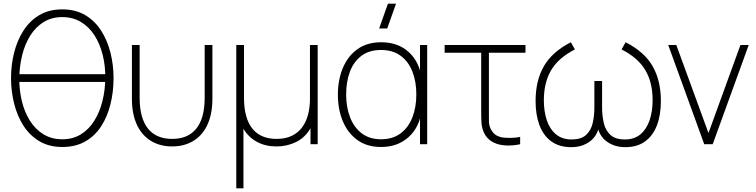

<svg xmlns="http://www.w3.org/2000/svg" viewBox="-20 -785 4115 1045"><path d="M573 -339H64V-381H573ZM319 15Q247 15 194.2 -16.5Q141.5 -48 107.5 -101.2Q73.5 -154.5 56.8 -221.8Q40 -289 40 -360Q40 -431.5 56.8 -498.2Q73.5 -565 107.5 -618.2Q141.5 -671.5 194.2 -702.8Q247 -734 319 -734Q391 -734 443.8 -702.8Q496.5 -671.5 530.5 -618.2Q564.5 -565 581.2 -498.2Q598 -431.5 598 -360Q598 -285 581.2 -217.5Q564.5 -150 530.5 -97.5Q496.5 -45 443.8 -15Q391 15 319 15ZM319 -27Q377 -27 420.5 -54Q464 -81 493.2 -127.8Q522.5 -174.5 537.5 -234.5Q552.5 -294.5 553 -360Q554 -425.5 539.2 -485.2Q524.5 -545 495 -591.5Q465.5 -638 421.2 -665Q377 -692 319 -692Q261 -692 217.5 -665Q174 -638 144.8 -591.5Q115.5 -545 100.8 -485.2Q86 -425.5 85 -360Q84.5 -294.5 99 -234.5Q113.5 -174.5 143 -127.8Q172.5 -81 216.8 -54Q261 -27 319 -27Z M698 -246V-540H740V-254Q740 -196.5 751.8 -154Q763.5 -111.5 786.5 -83.8Q809.5 -56 842.2 -42.5Q875 -29 917 -29Q959 -29 991.8 -42.5Q1024.5 -56 1047.5 -83.8Q1070.5 -111.5 1082.2 -154Q1094 -196.5 1094 -254V-540H1136V-246Q1136 -198 1126.5 -157.8Q1117 -117.5 1098.5 -86Q1080 -54.5 1053.2 -32.8Q1026.5 -11 992.2 0.5Q958 12 917 12Q876 12 841.8 0.5Q807.5 -11 780.8 -32.8Q754 -54.5 735.5 -86Q717 -117.5 707.5 -157.8Q698 -198 698 -246Z M1305 240H1266V-540H1308V-254Q1308 -196.5 1319.8 -154Q1331.5 -111.5 1354.5 -83.8Q1377.5 -56 1410.2 -42.5Q1443 -29 1485 -29Q1534.5 -29 1569.2 -46.2Q1604 -63.5 1625.5 -93.5Q1647 -123.5 1657 -162.5Q1667 -201.5 1667 -245V-540H1709V0H1670V-87Q1640 -35.5 1591 -11.8Q1542 12 1485 12Q1424.5 12 1378.8 -12.8Q1333 -37.5 1305 -84Z M2054 15Q1977.5 15 1925.2 -22.8Q1873 -60.5 1846 -125Q1819 -189.5 1819 -270Q1819 -350 1845.8 -414.5Q1872.5 -479 1925 -517Q1977.5 -555 2055 -555Q2146 -555 2204.8 -501.5Q2263.5 -448 2276 -355L2266 -328V-540H2305V0H2266V-214L2276 -187Q2263.5 -92.5 2203.8 -38.8Q2144 15 2054 15ZM2054 -27Q2117.5 -27 2160.2 -59Q2203 -91 2224.5 -146.2Q2246 -201.5 2246 -271Q2246 -341.5 2224.2 -396.2Q2202.5 -451 2159.8 -482Q2117 -513 2054 -513Q1989.5 -513 1947.2 -481.2Q1905 -449.5 1884.5 -394.8Q1864 -340 1864 -271Q1864 -201.5 1885.5 -146.2Q1907 -91 1949.2 -59Q1991.5 -27 2054 -27ZM2043.5 -630H2087.5L2135.5 -765H2091.5Z M2716 5Q2681 0.5 2654.8 -16Q2628.5 -32.5 2614 -63Q2602 -89.5 2600.5 -116.8Q2599 -144 2599 -179V-498H2400V-540H2840V-498H2641V-179Q2641 -144 2641.2 -123Q2641.5 -102 2652 -81Q2663.5 -59.5 2680.2 -49.2Q2697 -39 2721 -36Q2743.5 -34 2767.2 -34.8Q2791 -35.5 2811 -40V0Q2795 3.5 2778.8 5.2Q2762.5 7 2746.5 7Q2730.5 7 2716 5Z M3090 16Q3023.5 16 2980.2 -15.8Q2937 -47.5 2916 -104Q2895 -160.5 2895 -235Q2895 -347 2940.5 -425.2Q2986 -503.5 3087 -555L3109 -516Q3018.5 -469.5 2979.2 -402.2Q2940 -335 2940 -239Q2940 -178.5 2956.2 -130.2Q2972.5 -82 3006 -54Q3039.5 -26 3091 -26Q3143 -26 3169.8 -50.5Q3196.5 -75 3205.8 -115Q3215 -155 3215 -201V-344H3257V-201Q3257 -156.5 3266 -116.5Q3275 -76.5 3301.8 -51.2Q3328.5 -26 3381 -26Q3433.5 -26 3466.8 -54.8Q3500 -83.5 3516 -131.8Q3532 -180 3532 -239Q3532 -336.5 3492.2 -403.5Q3452.5 -470.5 3363 -516L3385 -555Q3488 -502.5 3532.5 -424Q3577 -345.5 3577 -235Q3577 -159.5 3555.5 -103Q3534 -46.5 3491 -15.2Q3448 16 3383 16Q3324 16 3281 -15.8Q3238 -47.5 3228 -114H3244Q3234.5 -47.5 3191.5 -15.8Q3148.5 16 3090 16Z M3859 0H3813L3617 -540H3661L3836 -61L4010 -540H4055Z"/></svg>

Font: Manrope Variable Light
Style: Regular
Weight: 200
Designer: Mikhail Sharanda
Foundry: Mikhail Sharanda
Version: Version 4.505